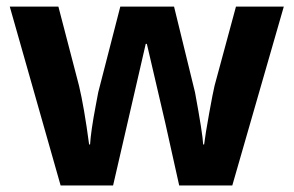

<svg xmlns="http://www.w3.org/2000/svg" viewBox="-20 -566 896 586"><path d="M689 0H526.9L484.4 -190.9L428.2 -432.1H424.8L325.2 0H165L9.8 -545.9H158.2L221.2 -304.2Q236.8 -238.8 252 -125H254.9Q257.3 -165.5 272 -242.7L279.8 -284.2L347.2 -545.9H511.2L575.2 -284.2Q598.6 -157.7 600.1 -125H603Q606.9 -156.7 618.4 -220.2Q629.9 -283.7 634.8 -304.2L700.2 -545.9H846.2Z"/></svg>

Font: Open Sans Hebrew
Style: Bold
Weight: 700
Foundry: Ascender Corporation, Yanek Iontef
Version: Version 2.001;PS 002.001;hotconv 1.0.70;makeotf.lib2.5.58329